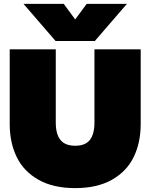

<svg xmlns="http://www.w3.org/2000/svg" viewBox="-20 -953 774 988"><path d="M101 -933H308L367 -853L426 -933H633L468 -742H266ZM30 -315V-699H267V-322Q267 -263 291 -233Q315 -203 367 -203Q419 -203 442.5 -233Q466 -263 466 -322V-699H704V-315Q704 -219 668 -145Q632 -71 556 -28Q480 15 367 15Q254 15 178 -28Q102 -71 66 -145Q30 -219 30 -315Z"/></svg>

Font: Prompt Black
Style: Regular
Weight: 900
Designer: Katatrad Team
Foundry: CadsonDemak
Version: Version 1.001